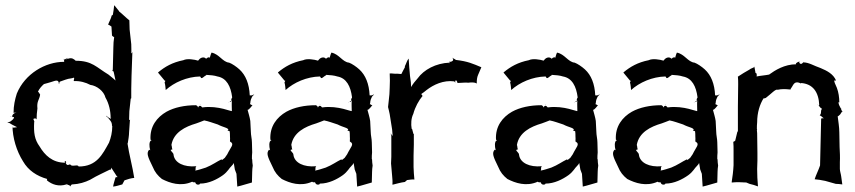

<svg xmlns="http://www.w3.org/2000/svg" viewBox="-20 -673 3154 708"><path d="M8 -221C11 -221 17 -219 20 -216C20 -216 36 -207 43 -204C38 -204 30 -201 27 -203C26 -199 27 -208 26 -211C26 -165 41 -116 65 -78C84 -45 115 -24 154 -13C153 -12 153 -9 153 -8C172 8 197 16 225 7V8L226 7V5C226 7 232 9 233 10L232 9H233C235 10 239 12 239 14H240C240 12 243 8 244 8C245 7 246 6 246 7H247C271 6 294 -1 312 -10C340 -27 367 -38 384 -47C389 -46 390 -49 390 -55C395 -48 401 -38 405 -32C407 -29 410 -23 414 -20C412 -20 408 -20 406 -19C403 -8 399 3 397 15C408 14 420 10 431 7L439 -8C450 -12 463 -16 475 -17C469 -57 456 -104 450 -145L451 -144C453 -156 456 -173 456 -186L459 -229C459 -230 460 -231 460 -231H458C457 -231 456 -231 456 -230C456 -240 457 -252 457 -263L462 -309C463 -309 464 -311 464 -311V-346L465 -393L468 -477C468 -478 469 -479 469 -480H468C468 -479 467 -478 466 -478C465 -477 464 -476 464 -475C465 -486 464 -498 464 -510L458 -564C458 -575 457 -588 457 -598C444 -608 432 -621 419 -631V-632C413 -639 408 -646 402 -653H401C400 -642 398 -629 396 -618L392 -616C389 -603 382 -592 379 -583V-582C382 -581 388 -578 391 -575L393 -542C394 -540 400 -536 401 -536C399 -525 398 -510 398 -498L396 -417C396 -415 395 -412 394 -412V-411C395 -412 398 -410 399 -409C401 -398 404 -386 406 -376C398 -384 388 -391 380 -398C335 -425 320 -449 259 -449C253 -455 245 -461 233 -457C230 -456 226 -455 222 -454H221L220 -453L219 -454C222 -456 225 -457 228 -459H229C230 -460 231 -460 230 -459C229 -459 229 -457 228 -457V-458L226 -456C226.5 -456 226.8 -456.8 227 -457C225 -456 223 -455 222 -454H221C220 -454 220 -453 220 -453C219 -453 218 -452 217 -452C218 -452 218 -454 219 -454C218 -454 218 -455 215 -455C216 -454 216 -453 216 -452C217 -449 217 -445 216 -445C147 -445 72 -401 42 -328C35 -306 30 -283 30 -257C34 -257 44 -259 40 -258C28 -255 23 -246 26 -242C28 -242 29 -241 31 -241C33 -241 32 -235 21 -227C18 -224 11 -222 8 -222ZM18 -243H22L18 -244ZM22 -243C23 -243 25 -242 26 -242V-241ZM26 -241H27ZM103 -234C103 -235 110 -238 113 -235C114 -234 114 -233 115 -233C115 -246 116 -260 118 -273C115 -300 125 -304 128 -324C126 -328 122 -334 120 -335C125 -346 133 -355 142 -363C149 -365 161 -368 170 -371C183 -375 197 -382 197 -364L198 -363C198 -366 199 -370 201 -372C213 -376 229 -383 242 -384C243 -384 246 -385 247 -385C254 -388 255 -387 252 -377V-375L253 -374C275 -375 296 -369 313 -360C337 -357 363 -337 369 -313C382 -291 388 -263 388 -238L389 -237C389 -236 388 -236 388 -235C382 -238 376 -242 372 -246L371 -245C376 -242 383 -234 387 -228C395 -217 392 -211 393 -209C394 -209 394 -208 394 -208C394 -185 389 -165 382 -147C358 -104 337 -59 270 -59C270 -60 268 -62 267 -62C263 -65 252 -60 243 -63C242 -64 238 -66 239 -67H238C238 -67 234 -65 232 -65C226 -63 223 -70 222 -73C223 -73 223 -74 224 -74C225 -76 220 -81 219 -79C219 -77 219 -74 220 -73C173 -73 145 -101 126 -133C107 -159 104 -184 106 -223H107C107 -225 104 -231 103 -234ZM213 -455H215C214 -455 214 -456 213 -456ZM222 -454C223 -455 225 -455 226 -456C225 -455 223 -455 222 -454ZM224 10 225 11V8C225 9 225 9 224 10ZM260 -448C261 -448 261 -447 261 -447ZM389 -239C389 -240 390 -241 390 -240C390 -239 389 -239 389 -239Z M530 -121C519 -108 525 -95 543 -58C551 -38 562 -25 577 -13C606 2 647 16 689 -3C690 -1 696 0 698 -1H700V0C704 13 721 7 717 3L718 4C750 4 781 -12 802 -27C820 -40 826 -54 833 -60C838 -65 841 -69 842 -72C843 -65 845 -55 846 -48L852 -32C853 -17 854 0 855 15C873 11 890 5 909 0L910 -39C910 -46 911 -56 912 -62V-63C911 -69 910 -78 910 -85L909 -87C909 -94 909 -104 910 -111L909 -148C909 -160 905 -175 905 -188L903 -227C901 -241 896 -256 893 -268C899 -268 907.6 -281.6 911 -285C910 -285 906 -286 905 -288H904C903 -289 902 -289 901 -289C902 -289 903 -292 903 -293C904 -296 902 -301 909 -315C911 -319 915 -322 917 -324V-325C914 -323 909 -321 905 -321C903 -321 902 -322 901 -321C899 -364 886 -396 863 -417C852 -427 836 -438 825 -442C801 -444 788 -474 760 -479C757 -474 751 -450 753 -458C755 -464 745 -462 741 -457H739C736 -462 722 -465 712 -451H711C711 -451 711 -449 712 -449C696 -454 670 -458 656 -451C616 -443 588 -427 563 -406V-405C570 -396 579 -386 587 -376C588 -375 589 -375 590 -375C590 -374 589 -374 589 -373L587 -369C590 -359 590 -349 591 -342V-341C622 -369 669 -390 718 -391C719 -390 719 -389 720 -388C723 -379 732 -392 741 -396L740 -397C756 -396 770 -395 782 -391C816 -385 831 -354 836 -315V-313C832 -308 833 -304 833 -301C834 -302 834 -301 835 -302C834 -290 835 -276 835 -264C837 -259 786 -285 727 -277C724 -275 722 -287 713 -281C712 -279 711 -277 710 -276V-278C709 -282 704 -285 702 -285C661 -285 623 -277 594 -261C559 -241 532 -207 535 -158C536 -157 537 -157 539 -156C528 -153 531 -130 533 -123C533 -122 534 -120 534 -119C533 -120 531 -120 530 -121ZM609 -121 610 -120C611 -121 617 -123 617 -123C612.8 -122.2 614.7 -135.3 612 -138C620 -185 663 -206 704 -218C714 -221 724 -226 733 -229C749 -226 767 -219 783 -214C804 -203 822 -202 822 -194C821 -194 819 -193 819 -192C824 -190 827 -189 827 -189C828 -182 828 -177 828 -171C828 -164 829 -159 828 -152C828 -151 829 -150 830 -150C845 -141 831 -131 818 -104C815 -100 812 -95 809 -91C806 -89 803 -86 799 -83C799 -84 797 -85 796 -85C781 -78 762 -64 739 -55C726 -51 712 -46 700 -44C701 -46 702 -50 701 -53C701 -55 702 -58 704 -59L703 -60C659 -56 624 -72 620 -102C620 -110 611 -113 609 -121ZM715 -283C717 -285 718 -287 719 -288V-289C718 -288 717 -285 715 -283ZM822 -296C823 -296 825 -296 826 -297C825 -297 823 -297 822 -296ZM826 -297C828 -298 831 -300 833 -301C833 -299 832 -297 830 -297Z M972 -121C961 -108 967 -95 985 -58C993 -38 1004 -25 1019 -13C1048 2 1089 16 1131 -3C1132 -1 1138 0 1140 -1H1142V0C1146 13 1163 7 1159 3L1160 4C1192 4 1223 -12 1244 -27C1262 -40 1268 -54 1275 -60C1280 -65 1283 -69 1284 -72C1285 -65 1287 -55 1288 -48L1294 -32C1295 -17 1296 0 1297 15C1315 11 1332 5 1351 0L1352 -39C1352 -46 1353 -56 1354 -62V-63C1353 -69 1352 -78 1352 -85L1351 -87C1351 -94 1351 -104 1352 -111L1351 -148C1351 -160 1347 -175 1347 -188L1345 -227C1343 -241 1338 -256 1335 -268C1341 -268 1349.6 -281.6 1353 -285C1352 -285 1348 -286 1347 -288H1346C1345 -289 1344 -289 1343 -289C1344 -289 1345 -292 1345 -293C1346 -296 1344 -301 1351 -315C1353 -319 1357 -322 1359 -324V-325C1356 -323 1351 -321 1347 -321C1345 -321 1344 -322 1343 -321C1341 -364 1328 -396 1305 -417C1294 -427 1278 -438 1267 -442C1243 -444 1230 -474 1202 -479C1199 -474 1193 -450 1195 -458C1197 -464 1187 -462 1183 -457H1181C1178 -462 1164 -465 1154 -451H1153C1153 -451 1153 -449 1154 -449C1138 -454 1112 -458 1098 -451C1058 -443 1030 -427 1005 -406V-405C1012 -396 1021 -386 1029 -376C1030 -375 1031 -375 1032 -375C1032 -374 1031 -374 1031 -373L1029 -369C1032 -359 1032 -349 1033 -342V-341C1064 -369 1111 -390 1160 -391C1161 -390 1161 -389 1162 -388C1165 -379 1174 -392 1183 -396L1182 -397C1198 -396 1212 -395 1224 -391C1258 -385 1273 -354 1278 -315V-313C1274 -308 1275 -304 1275 -301C1276 -302 1276 -301 1277 -302C1276 -290 1277 -276 1277 -264C1279 -259 1228 -285 1169 -277C1166 -275 1164 -287 1155 -281C1154 -279 1153 -277 1152 -276V-278C1151 -282 1146 -285 1144 -285C1103 -285 1065 -277 1036 -261C1001 -241 974 -207 977 -158C978 -157 979 -157 981 -156C970 -153 973 -130 975 -123C975 -122 976 -120 976 -119C975 -120 973 -120 972 -121ZM1051 -121 1052 -120C1053 -121 1059 -123 1059 -123C1054.8 -122.2 1056.7 -135.3 1054 -138C1062 -185 1105 -206 1146 -218C1156 -221 1166 -226 1175 -229C1191 -226 1209 -219 1225 -214C1246 -203 1264 -202 1264 -194C1263 -194 1261 -193 1261 -192C1266 -190 1269 -189 1269 -189C1270 -182 1270 -177 1270 -171C1270 -164 1271 -159 1270 -152C1270 -151 1271 -150 1272 -150C1287 -141 1273 -131 1260 -104C1257 -100 1254 -95 1251 -91C1248 -89 1245 -86 1241 -83C1241 -84 1239 -85 1238 -85C1223 -78 1204 -64 1181 -55C1168 -51 1154 -46 1142 -44C1143 -46 1144 -50 1143 -53C1143 -55 1144 -58 1146 -59L1145 -60C1101 -56 1066 -72 1062 -102C1062 -110 1053 -113 1051 -121ZM1157 -283C1159 -285 1160 -287 1161 -288V-289C1160 -288 1159 -285 1157 -283ZM1264 -296C1265 -296 1267 -296 1268 -297C1267 -297 1265 -297 1264 -296ZM1268 -297C1270 -298 1273 -300 1275 -301C1275 -299 1274 -297 1272 -297Z M1411 -278C1412 -272 1416 -260 1417 -252L1426 -195C1427 -187 1427 -179 1428 -172C1426 -174 1422 -177 1422 -180H1421C1421 -178 1422 -175 1423 -173V-95C1423 -88 1422 -77 1422 -71V-70C1422 -63 1424 -54 1424 -47L1426 -24C1427 -14 1428 -2 1427 7L1428 8C1441 5 1457 0 1473 -2L1481 -9C1489 -10 1500 -12 1508 -11V-12C1507 -25 1505 -43 1505 -57V-99C1505 -112 1506 -127 1506 -140V-179C1505 -178 1504 -181 1504 -181L1500 -196V-197L1498 -198C1495 -216 1496 -237 1504 -253C1511 -279 1524 -302 1538 -319C1539 -318 1541 -318 1542 -318C1542 -318 1540 -317 1538 -319L1539 -320H1538V-319C1538 -319 1537 -320 1537 -321C1536 -323 1535 -325 1533 -326C1539 -330 1546 -335 1553 -341C1579 -361 1615 -378 1655 -373C1656 -372 1658 -369 1659 -368C1659 -370 1658 -372 1659 -374C1661 -382 1667 -371 1667 -367H1668C1686 -368 1698 -369 1707 -368C1713 -369 1718 -369 1723 -369C1727 -369 1733 -368 1738 -365V-366C1738 -378 1739 -388 1743 -397L1755 -425C1724 -438 1705 -447 1661 -452C1659 -454 1657 -455 1655 -456C1653 -456 1651 -458 1650 -460L1649 -459C1650 -458 1651 -454 1651 -452C1650 -447 1643 -445 1639 -445C1638 -445 1637 -446 1637 -446L1636 -445C1637 -445 1638 -444 1638 -444V-442C1587 -440 1543 -416 1520 -384C1511 -374 1502 -363 1496 -352C1496 -358 1495 -364 1495 -370L1492 -392C1490 -413 1488 -436 1487 -457C1481 -451 1478 -438 1473 -429V-425C1468 -417 1464 -407 1460 -400C1454 -400 1446 -402 1438 -401C1431 -401 1423 -403 1418 -402H1417C1418 -386 1418 -366 1417 -349L1416 -326C1415 -311 1412 -292 1411 -279ZM1638 -441C1636 -439 1631 -440 1638 -441Z M1804 -121C1793 -108 1799 -95 1817 -58C1825 -38 1836 -25 1851 -13C1880 2 1921 16 1963 -3C1964 -1 1970 0 1972 -1H1974V0C1978 13 1995 7 1991 3L1992 4C2024 4 2055 -12 2076 -27C2094 -40 2100 -54 2107 -60C2112 -65 2115 -69 2116 -72C2117 -65 2119 -55 2120 -48L2126 -32C2127 -17 2128 0 2129 15C2147 11 2164 5 2183 0L2184 -39C2184 -46 2185 -56 2186 -62V-63C2185 -69 2184 -78 2184 -85L2183 -87C2183 -94 2183 -104 2184 -111L2183 -148C2183 -160 2179 -175 2179 -188L2177 -227C2175 -241 2170 -256 2167 -268C2173 -268 2181.6 -281.6 2185 -285C2184 -285 2180 -286 2179 -288H2178C2177 -289 2176 -289 2175 -289C2176 -289 2177 -292 2177 -293C2178 -296 2176 -301 2183 -315C2185 -319 2189 -322 2191 -324V-325C2188 -323 2183 -321 2179 -321C2177 -321 2176 -322 2175 -321C2173 -364 2160 -396 2137 -417C2126 -427 2110 -438 2099 -442C2075 -444 2062 -474 2034 -479C2031 -474 2025 -450 2027 -458C2029 -464 2019 -462 2015 -457H2013C2010 -462 1996 -465 1986 -451H1985C1985 -451 1985 -449 1986 -449C1970 -454 1944 -458 1930 -451C1890 -443 1862 -427 1837 -406V-405C1844 -396 1853 -386 1861 -376C1862 -375 1863 -375 1864 -375C1864 -374 1863 -374 1863 -373L1861 -369C1864 -359 1864 -349 1865 -342V-341C1896 -369 1943 -390 1992 -391C1993 -390 1993 -389 1994 -388C1997 -379 2006 -392 2015 -396L2014 -397C2030 -396 2044 -395 2056 -391C2090 -385 2105 -354 2110 -315V-313C2106 -308 2107 -304 2107 -301C2108 -302 2108 -301 2109 -302C2108 -290 2109 -276 2109 -264C2111 -259 2060 -285 2001 -277C1998 -275 1996 -287 1987 -281C1986 -279 1985 -277 1984 -276V-278C1983 -282 1978 -285 1976 -285C1935 -285 1897 -277 1868 -261C1833 -241 1806 -207 1809 -158C1810 -157 1811 -157 1813 -156C1802 -153 1805 -130 1807 -123C1807 -122 1808 -120 1808 -119C1807 -120 1805 -120 1804 -121ZM1883 -121 1884 -120C1885 -121 1891 -123 1891 -123C1886.8 -122.2 1888.7 -135.3 1886 -138C1894 -185 1937 -206 1978 -218C1988 -221 1998 -226 2007 -229C2023 -226 2041 -219 2057 -214C2078 -203 2096 -202 2096 -194C2095 -194 2093 -193 2093 -192C2098 -190 2101 -189 2101 -189C2102 -182 2102 -177 2102 -171C2102 -164 2103 -159 2102 -152C2102 -151 2103 -150 2104 -150C2119 -141 2105 -131 2092 -104C2089 -100 2086 -95 2083 -91C2080 -89 2077 -86 2073 -83C2073 -84 2071 -85 2070 -85C2055 -78 2036 -64 2013 -55C2000 -51 1986 -46 1974 -44C1975 -46 1976 -50 1975 -53C1975 -55 1976 -58 1978 -59L1977 -60C1933 -56 1898 -72 1894 -102C1894 -110 1885 -113 1883 -121ZM1989 -283C1991 -285 1992 -287 1993 -288V-289C1992 -288 1991 -285 1989 -283ZM2096 -296C2097 -296 2099 -296 2100 -297C2099 -297 2097 -297 2096 -296ZM2100 -297C2102 -298 2105 -300 2107 -301C2107 -299 2106 -297 2104 -297Z M2246 -121C2235 -108 2241 -95 2259 -58C2267 -38 2278 -25 2293 -13C2322 2 2363 16 2405 -3C2406 -1 2412 0 2414 -1H2416V0C2420 13 2437 7 2433 3L2434 4C2466 4 2497 -12 2518 -27C2536 -40 2542 -54 2549 -60C2554 -65 2557 -69 2558 -72C2559 -65 2561 -55 2562 -48L2568 -32C2569 -17 2570 0 2571 15C2589 11 2606 5 2625 0L2626 -39C2626 -46 2627 -56 2628 -62V-63C2627 -69 2626 -78 2626 -85L2625 -87C2625 -94 2625 -104 2626 -111L2625 -148C2625 -160 2621 -175 2621 -188L2619 -227C2617 -241 2612 -256 2609 -268C2615 -268 2623.6 -281.6 2627 -285C2626 -285 2622 -286 2621 -288H2620C2619 -289 2618 -289 2617 -289C2618 -289 2619 -292 2619 -293C2620 -296 2618 -301 2625 -315C2627 -319 2631 -322 2633 -324V-325C2630 -323 2625 -321 2621 -321C2619 -321 2618 -322 2617 -321C2615 -364 2602 -396 2579 -417C2568 -427 2552 -438 2541 -442C2517 -444 2504 -474 2476 -479C2473 -474 2467 -450 2469 -458C2471 -464 2461 -462 2457 -457H2455C2452 -462 2438 -465 2428 -451H2427C2427 -451 2427 -449 2428 -449C2412 -454 2386 -458 2372 -451C2332 -443 2304 -427 2279 -406V-405C2286 -396 2295 -386 2303 -376C2304 -375 2305 -375 2306 -375C2306 -374 2305 -374 2305 -373L2303 -369C2306 -359 2306 -349 2307 -342V-341C2338 -369 2385 -390 2434 -391C2435 -390 2435 -389 2436 -388C2439 -379 2448 -392 2457 -396L2456 -397C2472 -396 2486 -395 2498 -391C2532 -385 2547 -354 2552 -315V-313C2548 -308 2549 -304 2549 -301C2550 -302 2550 -301 2551 -302C2550 -290 2551 -276 2551 -264C2553 -259 2502 -285 2443 -277C2440 -275 2438 -287 2429 -281C2428 -279 2427 -277 2426 -276V-278C2425 -282 2420 -285 2418 -285C2377 -285 2339 -277 2310 -261C2275 -241 2248 -207 2251 -158C2252 -157 2253 -157 2255 -156C2244 -153 2247 -130 2249 -123C2249 -122 2250 -120 2250 -119C2249 -120 2247 -120 2246 -121ZM2325 -121 2326 -120C2327 -121 2333 -123 2333 -123C2328.8 -122.2 2330.7 -135.3 2328 -138C2336 -185 2379 -206 2420 -218C2430 -221 2440 -226 2449 -229C2465 -226 2483 -219 2499 -214C2520 -203 2538 -202 2538 -194C2537 -194 2535 -193 2535 -192C2540 -190 2543 -189 2543 -189C2544 -182 2544 -177 2544 -171C2544 -164 2545 -159 2544 -152C2544 -151 2545 -150 2546 -150C2561 -141 2547 -131 2534 -104C2531 -100 2528 -95 2525 -91C2522 -89 2519 -86 2515 -83C2515 -84 2513 -85 2512 -85C2497 -78 2478 -64 2455 -55C2442 -51 2428 -46 2416 -44C2417 -46 2418 -50 2417 -53C2417 -55 2418 -58 2420 -59L2419 -60C2375 -56 2340 -72 2336 -102C2336 -110 2327 -113 2325 -121ZM2431 -283C2433 -285 2434 -287 2435 -288V-289C2434 -288 2433 -285 2431 -283ZM2538 -296C2539 -296 2541 -296 2542 -297C2541 -297 2539 -297 2538 -296ZM2542 -297C2544 -298 2547 -300 2549 -301C2549 -299 2548 -297 2546 -297Z M2678 -1 2679 0C2695 -2 2716 -1 2732 0L2744 5C2754 7 2766 11 2774 14H2775C2773 -6 2772 -29 2772 -50L2773 -81V-109L2772 -182L2771 -193C2771 -194 2772 -196 2772 -196L2771 -197C2771 -205 2771 -214 2772 -222C2772 -258 2782 -289 2796 -311V-310C2798 -310 2802 -311 2804 -312C2825 -328 2840 -346 2848 -342C2861 -345 2875 -345 2893 -343L2894 -342C2895 -345 2898 -349 2900 -352C2906 -361 2910 -377 2934 -365C2935 -365 2934 -366 2933 -367C2978 -364 2999 -333 3001 -285H3000V-284C2999 -284 2999 -285 2999 -284C3002.2 -279.1 3005.9 -274.6 3011 -272C3010 -271 3009 -268 3008 -266L3007 -255C3006 -253 3004 -248 3003 -248V-247C3008 -247 3013 -239 3018 -237C3015 -237 3011 -237 3008 -236L3004 -63C2998 -45 2989 -28 2984 -12C2995 -11 3010 -9 3023 -6L3062 5C3070 5 3078 6 3085 7H3086C3085 -3 3083 -12 3082 -22C3081 -31 3077 -42 3077 -50V-75C3078 -92 3077 -114 3076 -131L3075 -185C3075 -204 3071 -227 3069 -244C3071 -244 3076 -249 3078 -251L3084 -260C3084 -261 3086 -262 3087 -262V-263C3086 -263 3084 -264 3084 -265C3083 -266 3083 -268 3082 -269V-272C3082 -272 3081 -274 3080 -274C3069 -293 3072 -298 3074 -296C3075 -295 3074 -295 3075 -295C3075 -314 3072 -333 3066 -349C3058 -366 3057 -370 3056 -376H3063C3053 -400 3030 -412 3006 -422C2982 -430 2963 -443 2942 -443L2939 -440C2932 -433 2925 -442 2928 -446C2928 -447 2929 -447 2929 -447C2928 -447 2928 -447 2927 -446C2915 -442 2913 -437 2916 -436C2873 -436 2838 -414 2816 -398C2801 -395 2784 -394 2770 -391C2771 -394 2771 -398 2769 -403L2766 -404C2765 -411 2763 -419 2762 -426C2756 -422 2749 -421 2743 -416C2729 -408 2715 -400 2702 -391H2701C2702 -382 2702 -371 2702 -362L2701 -280V-187H2700V-189H2699V-187L2691 -154C2690 -153 2685 -150 2684 -150C2685 -141 2685 -127 2685 -117V-64C2684 -43 2681 -19 2678 -1ZM2762 -426V-428L2763 -427ZM2942 -443C2942 -443 2943 -444 2944 -444V-445ZM2994 -289 2997 -286C2996 -287 2995 -288 2995 -289ZM2997 -286 2999 -284V-283C2999 -283 2998 -284 2997 -286Z"/></svg>

Font: Charger Mayhem
Style: Regular
Weight: 400
Designer: Jasper
Foundry: Cannot Into Space Fonts
Version: Version 0.98